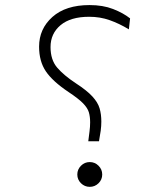

<svg xmlns="http://www.w3.org/2000/svg" viewBox="-20 -723 626 753"><path d="M326.2 -168.9Q328.6 -189.9 331.1 -207.8Q333.5 -225.6 333.5 -243.2Q333.5 -265.1 328.6 -282.2Q323.7 -299.3 305.7 -317.9Q287.6 -336.4 248.5 -362.3Q186.5 -403.8 159.9 -443.1Q133.3 -482.4 133.3 -540Q133.3 -609.9 185.5 -656.5Q237.8 -703.1 331.1 -703.1Q383.8 -703.1 423.3 -687.7Q462.9 -672.4 490.2 -650.9L485.4 -607.9Q447.3 -630.9 409.9 -644Q372.6 -657.2 329.6 -657.2Q256.8 -657.2 217.5 -624.3Q178.2 -591.3 178.2 -538.6Q178.2 -488.3 204.1 -458Q230 -427.7 277.3 -396.5Q320.8 -368.2 342.3 -344.7Q363.8 -321.3 370.6 -298.1Q377.4 -274.9 377.4 -246.1Q377.4 -229 375 -210.7Q372.6 -192.4 368.2 -168.9ZM332 9.8Q312 9.8 297.6 -4.4Q283.2 -18.6 283.2 -38.6Q283.2 -58.6 297.6 -73Q312 -87.4 332 -87.4Q352.1 -87.4 366.5 -73Q380.9 -58.6 380.9 -38.6Q380.9 -18.6 366.5 -4.4Q352.1 9.8 332 9.8Z"/></svg>

Font: Cascadia Code ExtraLight
Style: Regular
Weight: 200
Monospace: yes
Designer: Aaron Bell
Foundry: Saja Typeworks
Version: Version 2407.024; ttfautohint (v1.8.4)